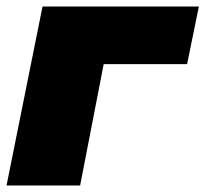

<svg xmlns="http://www.w3.org/2000/svg" viewBox="-22 -567 628 587"><path d="M108 -547H586L550 -371H295L223 0H-2Z"/></svg>

Font: Argentum Sans Black
Style: Italic
Weight: 900
Italic angle: -11°
Designer: Julieta Ulanovsky (font), Cristiano Sobral (main changes and remaster)
Foundry: Julieta Ulanovsky (font), Cristiano Sobral (main changes and remaster)
Version: Version 2.007;June 15, 2022;FontCreator 14.0.0.2814 64-bit; 